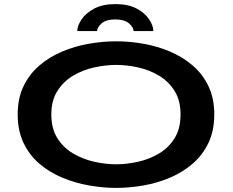

<svg xmlns="http://www.w3.org/2000/svg" viewBox="-20 -908 1140 939"><path d="M548.5 11Q482.5 11 414.2 -1.2Q346 -13.5 283.8 -39.5Q221.5 -65.5 172.5 -107.5Q123.5 -149.5 95 -209.2Q66.5 -269 66.5 -348Q66.5 -427 95 -486.2Q123.5 -545.5 172.5 -587.5Q221.5 -629.5 283.8 -655.8Q346 -682 414.2 -694Q482.5 -706 548.5 -706Q614 -706 681.8 -694Q749.5 -682 811.5 -655.8Q873.5 -629.5 922.2 -587.8Q971 -546 999.5 -486.5Q1028 -427 1028 -348Q1028 -269 999.5 -209.2Q971 -149.5 922.2 -107.5Q873.5 -65.5 811.5 -39.2Q749.5 -13 681.8 -1Q614 11 548.5 11ZM548.5 -104.5Q600.5 -104.5 655.8 -117Q711 -129.5 758 -157.5Q805 -185.5 834 -232.2Q863 -279 863 -348Q863 -416.5 834 -463Q805 -509.5 758 -537.8Q711 -566 655.8 -578.2Q600.5 -590.5 548.5 -590.5Q496 -590.5 440.5 -578.2Q385 -566 337.5 -537.8Q290 -509.5 260.5 -463Q231 -416.5 231 -348Q231 -279 260.5 -232.2Q290 -185.5 337.5 -157.5Q385 -129.5 440.5 -117Q496 -104.5 548.5 -104.5ZM544.5 -888Q607.5 -888 648.8 -865.8Q690 -843.5 710 -812.5Q730 -781.5 730 -756H633.5Q633.5 -774 611 -793.5Q588.5 -813 543.5 -813Q498.5 -813 476.8 -793.5Q455 -774 455 -756H358Q358 -781.5 378.5 -812.5Q399 -843.5 440.5 -865.8Q482 -888 544.5 -888Z"/></svg>

Font: Trispace Expanded SemiBold
Style: Regular
Weight: 600
Width: 7
Designer: Tyler Finck
Foundry: Etcetera Type Company
Version: Version 1.210; ttfautohint (v1.8.3)